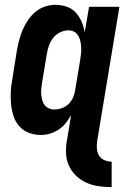

<svg xmlns="http://www.w3.org/2000/svg" viewBox="-20 -548 540 791"><path d="M440 223Q413 223 386 219Q359 215 335.5 204.5Q312 194 293.5 176Q275 158 264 134.5Q253 111 252 83.5Q251 56 256 29L273 -74Q263 -56 250.5 -40.5Q238 -25 221.5 -14Q205 -3 186 2.5Q167 8 148 8Q122 8 98.5 -1Q75 -10 59 -28.5Q43 -47 35.5 -70.5Q28 -94 25.5 -119.5Q23 -145 24.5 -171Q26 -197 31 -223L50 -343Q54 -364 59.5 -385Q65 -406 74 -426.5Q83 -447 96 -466Q109 -485 126.5 -499.5Q144 -514 165 -521Q186 -528 207 -528Q232 -528 254.5 -520.5Q277 -513 292 -496.5Q307 -480 316 -459Q325 -438 329 -415L347 -520H472L381 29Q378 45 379 61.5Q380 78 387 91Q394 104 408.5 111Q423 118 440 118ZM204 -97Q219 -97 235 -102.5Q251 -108 263 -120Q275 -132 281.5 -147.5Q288 -163 290 -179L310 -299Q312 -312 313.5 -325Q315 -338 314.5 -351Q314 -364 311.5 -376.5Q309 -389 303 -399.5Q297 -410 286.5 -416.5Q276 -423 262 -423Q245 -423 228 -415Q211 -407 199.5 -392.5Q188 -378 182 -361Q176 -344 173 -326L153 -206Q151 -194 150 -182Q149 -170 150 -158.5Q151 -147 154 -135.5Q157 -124 163.5 -115.5Q170 -107 180.5 -102Q191 -97 204 -97Z"/></svg>

Font: Iosevka Term Curly XBd Obl
Style: Regular
Weight: 800
Italic angle: -9°
Designer: Belleve Invis
Foundry: Belleve Invis
Version: Version 32.3.0